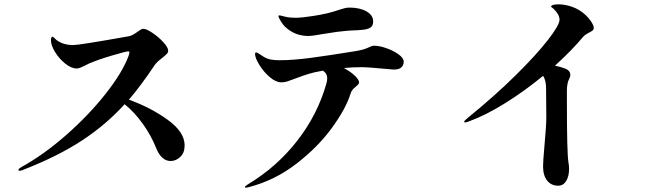

<svg xmlns="http://www.w3.org/2000/svg" viewBox="-20 -810 3040 886"><path d="M832 -139Q832 -105 812 -86Q792 -67 767 -67Q746 -67 729 -82.5Q712 -98 701 -126Q677 -186 638 -240Q599 -294 555 -329Q469 -234 356.5 -160.5Q244 -87 81 -24Q75 -22 71 -22Q65 -22 65 -26Q65 -31 77 -38Q182 -96 285.5 -187Q389 -278 466.5 -376Q544 -474 573 -551Q577 -562 577 -568Q577 -573 572 -573Q562 -573 497.5 -554Q433 -535 391 -517L371 -507Q361 -502 351.5 -498Q342 -494 334 -494Q309 -494 281 -516.5Q253 -539 234 -570Q215 -601 215 -625Q215 -632 217 -636.5Q219 -641 222 -641Q225 -641 233 -632.5Q241 -624 250 -619Q278 -602 318 -602Q346 -602 576 -643Q591 -646 614 -663Q616 -664 625 -670.5Q634 -677 641 -677Q656 -677 684 -658Q712 -639 734 -615Q756 -591 756 -576Q756 -568 750 -561.5Q744 -555 729 -543Q702 -523 692 -507Q631 -416 575 -350Q675 -314 753.5 -257.5Q832 -201 832 -139Z M1265 -736Q1265 -739 1269 -739Q1274 -739 1289.5 -734.5Q1305 -730 1320 -729Q1328 -728 1343 -728Q1373 -728 1423 -736Q1492 -746 1546 -765Q1558 -769 1569.5 -772Q1581 -775 1593 -775Q1640 -775 1671 -757.5Q1702 -740 1702 -711Q1702 -691 1689 -682.5Q1676 -674 1648 -672Q1628 -670 1614 -670L1581 -668Q1542 -665 1470 -653Q1421 -644 1403 -644Q1340 -644 1295 -687Q1286 -695 1275.5 -712.5Q1265 -730 1265 -736ZM1843 -525Q1843 -509 1832 -499Q1821 -489 1798 -489L1773 -491Q1677 -500 1649 -500Q1603 -500 1567 -496Q1597 -480 1617 -461Q1637 -442 1637 -430Q1637 -422 1623 -411Q1603 -396 1598 -379Q1577 -310 1512.5 -221Q1448 -132 1348.5 -55Q1249 22 1130 53Q1120 56 1115 56Q1110 56 1110 53Q1110 49 1125 40Q1258 -40 1352 -161Q1446 -282 1486 -424Q1490 -437 1490 -450Q1490 -471 1470 -484Q1430 -477 1404 -469Q1378 -461 1341 -447Q1318 -438 1305 -434Q1292 -430 1278 -430Q1253 -430 1224.5 -454.5Q1196 -479 1176.5 -511Q1157 -543 1157 -561Q1157 -568 1162 -568Q1167 -568 1176 -561.5Q1185 -555 1192 -551Q1210 -539 1228.5 -535.5Q1247 -532 1270 -532Q1332 -532 1418 -543.5Q1504 -555 1620 -574Q1660 -580 1685 -593Q1687 -594 1693.5 -596.5Q1700 -599 1707 -599Q1731 -599 1763.5 -587.5Q1796 -576 1819.5 -559Q1843 -542 1843 -525Z M2720 -681Q2720 -674 2715.5 -670Q2711 -666 2701 -661Q2693 -657 2685 -652Q2677 -647 2670 -639Q2620 -579 2541 -507Q2570 -501 2592 -492Q2612 -483 2612 -463Q2612 -457 2604.5 -441.5Q2597 -426 2596 -394V-338Q2596 -105 2603 -62Q2606 -46 2606 -31Q2606 4 2592.5 25.5Q2579 47 2556 47Q2524 47 2505 23.5Q2486 0 2486 -43Q2486 -64 2492 -132Q2501 -229 2501 -269L2500 -400Q2500 -440 2486 -460Q2401 -390 2312 -334.5Q2223 -279 2147 -251Q2132 -245 2126 -245Q2122 -245 2122 -248Q2122 -252 2130.5 -259Q2139 -266 2141 -268Q2265 -369 2361 -464Q2457 -559 2509.5 -627Q2562 -695 2562 -719Q2562 -742 2536 -768Q2532 -772 2527.5 -775Q2523 -778 2523 -780Q2523 -784 2531.5 -787Q2540 -790 2557 -790Q2588 -790 2621.5 -778Q2655 -766 2682 -741Q2697 -727 2708.5 -709.5Q2720 -692 2720 -681Z"/></svg>

Font: Shippori Mincho ExtraBold
Style: Regular
Weight: 800
Designer: FONTDASU
Foundry: FONTDASU / Google Inc. / but / Adobe
Version: Version 3.110; ttfautohint (v1.8.3)